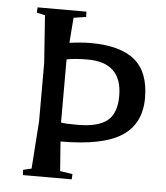

<svg xmlns="http://www.w3.org/2000/svg" viewBox="-47 -647 598 690"><g transform="rotate(5 252.0 -302.5)"><path d="M90 -26 102 -198V-408L90 -579L60 -586L61 -605H237L238 -586L193 -579L186 -488Q228 -494 262 -494Q370 -494 422 -450.5Q474 -407 474 -314Q474 -221 405.5 -176.5Q337 -132 185 -132L193 -26L238 -19L237 0H61L60 -19ZM257 -434Q212 -434 181 -428V-200Q197 -197 240 -197Q315 -197 348 -224Q381 -251 381 -313Q381 -434 257 -434Z"/></g></svg>

Font: Balthazar
Style: Regular
Weight: 400
Designer: Dario Manuel Muhafara
Foundry: Dario Manuel Muhafara
Version: Version 1.000